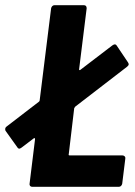

<svg xmlns="http://www.w3.org/2000/svg" viewBox="-25 -720 522 740"><path d="M244 -121H447Q452 -121 455.5 -117.5Q459 -114 458 -109L446 -12Q445 -7 441.5 -3.5Q438 0 433 0H99Q94 0 91 -3.5Q88 -7 89 -12L110 -183Q110 -191 104 -186L58 -151Q52 -147 50 -147Q45 -147 42 -152L-3 -215Q-5 -217 -5 -222Q-5 -228 0 -232L125 -328Q128 -330 128 -334L172 -688Q173 -693 176.5 -696.5Q180 -700 185 -700H298Q309 -700 309 -688L280 -454Q279 -451 281 -450Q283 -449 285 -451L408 -545Q414 -549 417 -549Q422 -549 425 -544L468 -480Q471 -476 471 -472Q471 -468 465 -463L265 -309Q264 -308 261 -303L240 -126Q238 -121 244 -121Z"/></svg>

Font: Barlow Condensed
Style: Bold Italic
Weight: 700
Width: 3
Italic angle: -7°
Designer: Jeremy Tribby
Foundry: Tribby Type
Version: Version 1.408